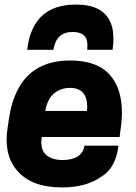

<svg xmlns="http://www.w3.org/2000/svg" viewBox="-20 -808 596 841"><path d="M5 0ZM252 13Q117 13 55 -61Q9 -113 9 -197Q9 -220 13 -246Q19 -291 25.5 -323Q32 -355 45 -387Q107 -543 287 -543Q403 -543 458.5 -483Q514 -423 514 -316Q514 -279 508 -240L504 -208H163L161 -186Q161 -144 187 -125.5Q213 -107 252 -107Q340 -107 350 -170H499Q487 -74 427 -36Q359 13 252 13ZM361 -322 362 -339Q362 -423 287 -423Q246 -423 217 -399Q188 -375 178 -322ZM473 -590H362L363 -611Q363 -668 298 -668Q226 -668 214 -590H99Q122 -788 312 -788Q389 -788 428.5 -756.5Q468 -725 475 -669L477 -640Q477 -616 473 -590Z"/></svg>

Font: Tanohe Sans
Style: Bold Italic
Weight: 700
Designer: Village Type and Design LLC & Cristiano Sobral
Foundry: Cooper Hewitt Smithsonian Design Museum
Version: Version 1.00;September 29, 2021;FontCreator 13.0.0.2655 64-b